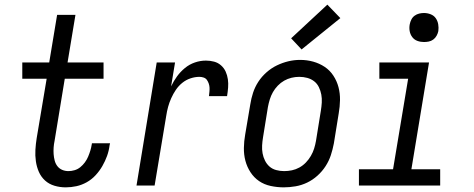

<svg xmlns="http://www.w3.org/2000/svg" viewBox="-20 -799 2040 827"><path d="M263 8Q238 8 214.5 1Q191 -6 174 -21.5Q157 -37 147.5 -58.5Q138 -80 134.5 -104.5Q131 -129 132.5 -154Q134 -179 138 -204L181 -460H76V-530H192L226 -735H305L271 -530H426V-460H259L215 -192Q212 -178 211 -163.5Q210 -149 211 -135Q212 -121 215.5 -107.5Q219 -94 227 -83.5Q235 -73 247.5 -67.5Q260 -62 275 -62Q288 -62 301.5 -66Q315 -70 326 -79Q337 -88 345.5 -99.5Q354 -111 359.5 -124Q365 -137 369 -150Q373 -163 375 -176Q375 -177 375.5 -178.5Q376 -180 376 -182H454Q453 -180 453 -177.5Q453 -175 452 -173Q449 -149 441 -127Q433 -105 421 -84Q409 -63 392 -44.5Q375 -26 353.5 -14Q332 -2 309 3Q286 8 263 8Z M568 0 655 -530H734L717 -427Q728 -450 742.5 -470Q757 -490 776.5 -506Q796 -522 819.5 -530Q843 -538 867 -538Q885 -538 902 -533.5Q919 -529 932 -517.5Q945 -506 952 -490.5Q959 -475 961.5 -457.5Q964 -440 962.5 -421.5Q961 -403 958 -385H880Q881 -394 882 -403.5Q883 -413 882.5 -422Q882 -431 879 -439.5Q876 -448 871 -455Q866 -462 857 -465Q848 -468 839 -468Q820 -468 800.5 -461.5Q781 -455 765 -442Q749 -429 737.5 -412Q726 -395 717.5 -376Q709 -357 704 -338.5Q699 -320 696 -300L646 0Z M1202 8Q1174 8 1146 2Q1118 -4 1096 -19Q1074 -34 1059 -57Q1044 -80 1037 -106.5Q1030 -133 1030.5 -162Q1031 -191 1036 -219L1058 -349Q1062 -375 1070 -399.5Q1078 -424 1092.5 -446.5Q1107 -469 1128 -487.5Q1149 -506 1173 -517.5Q1197 -529 1222 -535Q1247 -541 1273 -541Q1302 -541 1329 -533.5Q1356 -526 1378.5 -511Q1401 -496 1416 -473Q1431 -450 1438 -423.5Q1445 -397 1444.5 -368Q1444 -339 1439 -311L1418 -181Q1413 -155 1405 -130.5Q1397 -106 1382.5 -83.5Q1368 -61 1347.5 -42.5Q1327 -24 1303 -12.5Q1279 -1 1253 3.5Q1227 8 1202 8ZM1204 -62Q1221 -62 1237.5 -65.5Q1254 -69 1269.5 -77.5Q1285 -86 1297.5 -99Q1310 -112 1319 -127.5Q1328 -143 1333 -159Q1338 -175 1341 -192L1362 -322Q1365 -340 1366 -357.5Q1367 -375 1364 -391.5Q1361 -408 1353.5 -423.5Q1346 -439 1333 -449Q1320 -459 1303.5 -463.5Q1287 -468 1269 -468Q1252 -468 1235.5 -464Q1219 -460 1204 -451.5Q1189 -443 1176.5 -430Q1164 -417 1155.5 -402Q1147 -387 1142 -370.5Q1137 -354 1134 -338L1113 -208Q1110 -190 1109 -172.5Q1108 -155 1111 -138.5Q1114 -122 1121.5 -107Q1129 -92 1141 -81.5Q1153 -71 1169.5 -66.5Q1186 -62 1204 -62ZM1279 -586 1234 -634 1390 -779 1446 -721Z M1526 0V-70H1673L1738 -460H1614V-530H1828L1752 -70H1876V0ZM1806 -618Q1791 -618 1777.5 -623Q1764 -628 1755.5 -639.5Q1747 -651 1744.5 -665.5Q1742 -680 1745 -695Q1747 -705 1752 -715Q1757 -725 1766 -731.5Q1775 -738 1785.5 -740.5Q1796 -743 1806 -743Q1821 -743 1835 -737.5Q1849 -732 1857 -720.5Q1865 -709 1867.5 -694.5Q1870 -680 1868 -665Q1866 -655 1860.5 -645Q1855 -635 1846 -628.5Q1837 -622 1826.5 -620Q1816 -618 1806 -618Z"/></svg>

Font: Iosevka Curly Oblique
Style: Regular
Weight: 400
Italic angle: -9°
Monospace: yes
Designer: Belleve Invis
Foundry: Belleve Invis
Version: Version 11.1.0; ttfautohint (v1.8.3)